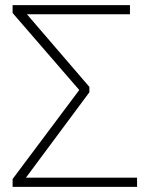

<svg xmlns="http://www.w3.org/2000/svg" viewBox="-20 -731 592 751"><path d="M516.1 -36.1V0H42.5V-36.1ZM488.3 -710.9V-675.3H48.8V-710.9ZM329.6 -391.1V-370.1L54.7 0H29.3V-30.8L290 -378.9L29.3 -680.2V-710.9H54.7Z"/></svg>

Font: Roboto ExtraLight
Style: Regular
Weight: 250
Designer: Christian Robertson
Foundry: Google
Version: Version 3.009; 2024